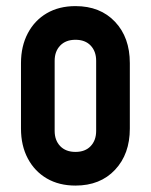

<svg xmlns="http://www.w3.org/2000/svg" viewBox="-20 -580 482 613"><path d="M221 12.5Q168.5 12.5 129.5 -10.2Q90.5 -33 68.8 -74Q47 -115 47 -169.5V-378.5Q47 -432.5 68.8 -473.8Q90.5 -515 129.5 -537.8Q168.5 -560.5 221 -560.5Q300 -560.5 347.2 -510.5Q394.5 -460.5 394.5 -378.5V-169.5Q394.5 -88 347.2 -37.8Q300 12.5 221 12.5ZM221 -95Q252 -95 269.5 -113.5Q287 -132 287 -162V-386Q287 -416 269.5 -434.5Q252 -453 221 -453Q190 -453 172.2 -434.5Q154.5 -416 154.5 -386V-162Q154.5 -132 172.2 -113.5Q190 -95 221 -95Z"/></svg>

Font: Mohave Light SemiBold
Style: Regular
Weight: 600
Version: Version 2.003